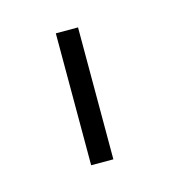

<svg xmlns="http://www.w3.org/2000/svg" viewBox="-48 -741 250 284"><g transform="rotate(-15 77.0 -599.0)"><path d="M94 -497.5H60V-699.5H94Z"/></g></svg>

Font: Argentum Novus ExtraLight
Style: Regular
Weight: 250
Designer: Julieta Ulanovsky (font) & Cristiano Sobral (main changes)
Foundry: Julieta Ulanovsky (font) & Cristiano Sobral (main changes)
Version: Version 3.00;November 27, 2020;FontCreator 13.0.0.2655 64-bi